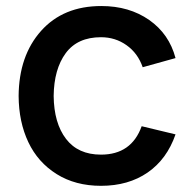

<svg xmlns="http://www.w3.org/2000/svg" viewBox="-20 -598 631 634"><path d="M559.6 -406.2 451.2 -376Q435.1 -422.4 397.9 -448.7Q360.8 -475.1 313.5 -475.1Q235.8 -475.1 197 -422.4Q158.2 -369.6 157.2 -281.2Q158.2 -191.4 198 -139.4Q237.8 -87.4 313.5 -87.4Q414.1 -87.4 447.8 -181.2L559.6 -154.3Q531.2 -72.3 467.5 -28.3Q403.8 15.6 313.5 15.6Q229 15.6 167 -23.2Q105 -62 73.5 -128.7Q42 -195.3 41.5 -281.2Q42.5 -414.1 115.7 -496.1Q189 -578.1 314.5 -578.1Q406.7 -578.1 472.7 -532Q538.6 -485.8 559.6 -406.2Z"/></svg>

Font: Manrope3 Semibold
Style: Regular
Weight: 600
Width: 4
Designer: Mikhail Sharanda
Foundry: Mikhail Sharanda
Version: Version 3.000;PS 003.000;hotconv 1.0.88;makeotf.lib2.5.64775